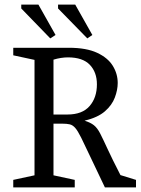

<svg xmlns="http://www.w3.org/2000/svg" viewBox="-20 -820 615 840"><path d="M38 0V-33L131 -53V-558L38 -578V-611H281Q358 -611 405 -589Q452 -567 473.5 -532Q495 -497 495 -457Q495 -427 482.5 -393.5Q470 -360 439 -333Q408 -306 350 -292Q376 -284 391 -272Q406 -260 418.5 -235.5Q431 -211 451 -167.5Q471 -124 507 -54L575 -33V0H439Q399 -83 374.5 -135.5Q350 -188 335 -218Q320 -248 309 -260.5Q298 -273 285 -276Q272 -279 252 -279H214V-53L307 -33V0ZM214 -319H275Q340 -319 372 -356Q404 -393 404 -451Q404 -504 373 -536.5Q342 -569 277 -569Q263 -569 246.5 -566.5Q230 -564 214 -559ZM362 -652 234 -783V-800H309L384 -667ZM200 -652 73 -783V-800H148L223 -667Z"/></svg>

Font: Manuale
Style: Regular
Weight: 400
Designer: Eduardo Tunni / Pablo Cosgaya
Foundry: Eduardo Tunni / Pablo Cosgaya
Version: Version 1.002